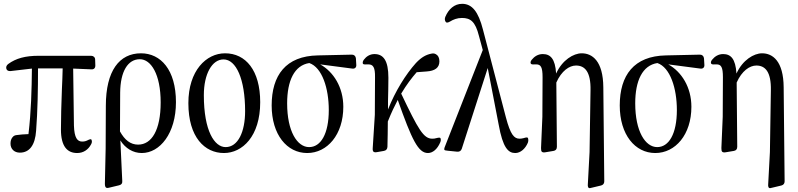

<svg xmlns="http://www.w3.org/2000/svg" viewBox="-20 -800 4179 1005"><path d="M84 -1C134 -1 164 -40 169 -116C177 -218 179 -335 179 -442H308C307 -405 306 -368 304 -332C301 -254 299 -181 299 -122C299 -34 332 1 384 1C416 1 442 -16 457 -45C462 -54 462 -61 459 -68C457 -74 449 -71 437 -65C429 -61 421 -59 410 -59C385 -59 369 -78 367 -143L363 -441L458 -437C471 -436 479 -443 479 -457L478 -488C478 -500 469 -508 457 -508H182C113 -508 64 -495 23 -465C14 -458 11 -450 13 -441C15 -432 23 -427 35 -428L147 -441C146 -333 143 -215 129 -98C106 -97 86 -96 67 -93C58 -92 51 -89 45 -81C38 -72 35 -62 35 -48C35 -21 54 -1 84 -1Z M534 -246 533 -22 529 162C529 172 531 178 534 181C537 184 542 185 553 182L603 170C615 167 621 161 620 148L610 -65C636 -24 676 1 722 1C817 1 901 -102 901 -265C901 -435 821 -521 718 -521C605 -521 534 -430 534 -246ZM608 -112 609 -315C610 -426 649 -490 712 -490C770 -490 821 -412 821 -264C821 -119 774 -43 703 -43C663 -43 633 -67 608 -112Z M1152 1C1249 1 1342 -87 1342 -265C1342 -432 1266 -521 1158 -521C1060 -521 966 -431 966 -260C966 -81 1052 1 1152 1ZM1047 -302C1047 -413 1090 -489 1150 -489C1216 -489 1263 -386 1263 -218C1263 -110 1226 -30 1161 -30C1103 -30 1047 -114 1047 -302Z M1588 1C1693 1 1777 -95 1777 -241C1777 -343 1726 -424 1656 -463L1824 -441C1837 -439 1846 -447 1845 -460L1843 -494C1842 -506 1834 -514 1822 -514L1644 -510C1476 -507 1402 -406 1402 -248C1402 -95 1482 1 1588 1ZM1483 -259C1483 -378 1521 -458 1599 -470C1666 -447 1701 -338 1701 -224C1701 -99 1659 -30 1598 -30C1536 -30 1483 -112 1483 -259Z M1935 -6C1938 -3 1945 -2 1955 -4L1989 -10C2001 -12 2007 -19 2008 -31C2009 -76 2010 -119 2010 -164C2030 -214 2044 -242 2062 -277C2136 -68 2169 1 2220 1C2245 1 2269 -19 2284 -54C2288 -63 2288 -69 2286 -76C2284 -81 2277 -80 2264 -77C2258 -75 2251 -74 2243 -74C2197 -74 2170 -121 2080 -310C2108 -357 2135 -392 2161 -422L2214 -426C2256 -429 2280 -445 2280 -479C2280 -498 2273 -510 2262 -516C2254 -521 2246 -521 2237 -519C2212 -514 2187 -502 2157 -470C2104 -411 2049 -323 2011 -227V-271C2012 -313 2013 -355 2013 -393C2013 -483 1987 -517 1940 -517C1916 -517 1897 -504 1885 -488C1879 -480 1878 -474 1879 -468C1880 -463 1887 -462 1900 -463C1903 -463 1905 -463 1908 -463C1933 -463 1944 -448 1943 -395L1942 -199L1931 -25C1930 -15 1932 -9 1935 -6Z M2306 -16C2307 -13 2314 -12 2324 -11L2373 -6C2385 -5 2393 -10 2397 -21L2533 -444L2590 -149C2612 -25 2641 1 2677 1C2705 1 2730 -22 2743 -53C2746 -62 2746 -68 2744 -76C2742 -83 2734 -81 2721 -77C2713 -75 2706 -74 2700 -74C2671 -74 2652 -95 2628 -186L2508 -645C2484 -739 2451 -780 2399 -780C2358 -780 2328 -752 2311 -712C2307 -702 2308 -694 2312 -687C2315 -680 2323 -680 2335 -687C2353 -698 2373 -706 2398 -706C2442 -706 2468 -688 2487 -612L2507 -538L2309 -33C2305 -24 2305 -18 2306 -16Z M2820 -396 2819 -189 2812 -25C2812 -15 2813 -9 2816 -6C2819 -3 2825 -1 2835 -3L2877 -10C2889 -12 2895 -19 2895 -32L2892 -368C2919 -429 2960 -457 2995 -457C3041 -457 3073 -425 3071 -327L3066 -4L3057 164C3056 174 3058 180 3061 183C3064 186 3070 185 3080 182L3126 171C3137 168 3143 161 3143 149L3138 -343C3137 -481 3080 -521 3025 -521C2982 -521 2923 -486 2891 -415C2886 -493 2861 -517 2821 -517C2796 -517 2777 -504 2764 -488C2757 -480 2756 -473 2758 -468C2760 -463 2767 -462 2779 -463C2782 -463 2784 -463 2787 -463C2811 -463 2820 -448 2820 -396Z M3410 1C3515 1 3599 -95 3599 -241C3599 -343 3548 -424 3478 -463L3646 -441C3659 -439 3668 -447 3667 -460L3665 -494C3664 -506 3656 -514 3644 -514L3466 -510C3298 -507 3224 -406 3224 -248C3224 -95 3304 1 3410 1ZM3305 -259C3305 -378 3343 -458 3421 -470C3488 -447 3523 -338 3523 -224C3523 -99 3481 -30 3420 -30C3358 -30 3305 -112 3305 -259Z M3764 -396 3763 -189 3756 -25C3756 -15 3757 -9 3760 -6C3763 -3 3769 -1 3779 -3L3821 -10C3833 -12 3839 -19 3839 -32L3836 -368C3863 -429 3904 -457 3939 -457C3985 -457 4017 -425 4015 -327L4010 -4L4001 164C4000 174 4002 180 4005 183C4008 186 4014 185 4024 182L4070 171C4081 168 4087 161 4087 149L4082 -343C4081 -481 4024 -521 3969 -521C3926 -521 3867 -486 3835 -415C3830 -493 3805 -517 3765 -517C3740 -517 3721 -504 3708 -488C3701 -480 3700 -473 3702 -468C3704 -463 3711 -462 3723 -463C3726 -463 3728 -463 3731 -463C3755 -463 3764 -448 3764 -396Z"/></svg>

Font: 寒蝉锦书宋 CompactLight
Style: Bold
Weight: 400
Width: 4
Designer: 寒蝉锦书宋{Warren} 思源宋体{Ryoko NISHIZUKA 西塚涼子 (kana & ideographs); Frank Grießhammer (Latin, Greek & Cyrillic); Wenlong ZHANG 
Foundry: Adobe & ChillType
Version: Version 2.000;Glyphs 3.1.1 (3135)